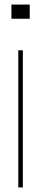

<svg xmlns="http://www.w3.org/2000/svg" viewBox="-20 -820 180 840"><path d="M30 -738V-800H110V-738ZM60 0V-600H80V0Z"/></svg>

Font: Big Shoulders Display SC Thin
Style: Regular
Weight: 100
Designer: Patric King
Foundry: XO Type Co
Version: Version 2.002